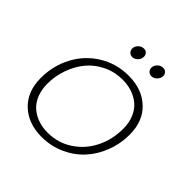

<svg xmlns="http://www.w3.org/2000/svg" viewBox="-187 -860 1020 1020"><g transform="rotate(45 322.5 -350.5)"><path d="M595.2 -331.1Q595.2 -262.2 570.8 -199.7Q546.4 -137.2 504.2 -91.6Q461.9 -45.9 401.6 -19Q341.3 7.8 272.9 7.8Q171.4 7.8 109.6 -51Q47.9 -109.9 47.9 -210.9Q47.9 -303.2 88.9 -380.6Q129.9 -458 204.3 -503.9Q278.8 -549.8 370.1 -549.8Q471.2 -549.8 533.2 -491.2Q595.2 -432.6 595.2 -331.1ZM94.2 -213.9Q94.2 -168.5 108.9 -132.8Q123.5 -97.2 149.2 -75.2Q174.8 -53.2 207.8 -42Q240.7 -30.8 278.8 -30.8Q356.9 -30.8 419.4 -72.3Q481.9 -113.8 515.4 -181.6Q548.8 -249.5 548.8 -329.1Q548.8 -374.5 533.9 -410.2Q519 -445.8 493.2 -467.8Q467.3 -489.7 434.1 -501Q400.9 -512.2 362.8 -512.2Q303.7 -512.2 252.7 -487.8Q201.7 -463.4 167.5 -422.4Q133.3 -381.3 113.8 -327.1Q94.2 -272.9 94.2 -213.9ZM313 -632.8Q298.8 -632.8 289.8 -642.1Q280.8 -651.4 280.8 -665Q280.8 -682.1 294.4 -695.6Q308.1 -709 326.2 -709Q339.4 -709 347.7 -700.2Q356 -691.4 356 -678.2Q356 -660.2 342.8 -646.5Q329.6 -632.8 313 -632.8ZM457 -632.8Q442.9 -632.8 433.8 -642.1Q424.8 -651.4 424.8 -665Q424.8 -682.1 438.5 -695.6Q452.1 -709 470.2 -709Q483.4 -709 492.2 -700.2Q501 -691.4 501 -678.2Q501 -660.6 487.3 -646.7Q473.6 -632.8 457 -632.8Z"/></g></svg>

Font: SVN-Poppins ExtraLight
Style: Italic
Weight: 200
Italic angle: -10°
Designer: Ninad Kale (Devanagari), Jonny Pinhorn (Latin)
Foundry: Indian Type Foundry
Version: Version 3.002 2017